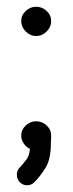

<svg xmlns="http://www.w3.org/2000/svg" viewBox="-20 -442 216 570"><path d="M87 -335Q70 -335 56.5 -348.5Q43 -362 43 -379Q43 -397 56.5 -409.5Q70 -422 87 -422Q105 -422 118.5 -409.5Q132 -397 132 -379Q132 -362 118.5 -348.5Q105 -335 87 -335ZM83 98Q74 108 60 108Q48 108 39 99Q30 90 30 77Q30 64 38 56Q50 43 58.5 31.5Q67 20 69 0Q58 -5 50.5 -16Q43 -27 43 -39Q43 -57 56.5 -69.5Q70 -82 87 -82Q105 -82 118.5 -69.5Q132 -57 132 -39L131 -16Q131 31 115 56.5Q99 82 83 98Z"/></svg>

Font: Libertine Sup Medium
Style: Regular
Weight: 500
Designer: Bastien Sozeau
Foundry: NBR — Bastien Sozeau
Version: Version 2.003; ttfautohint (v1.8.4.7-5d5b);gftools[0.9.33]